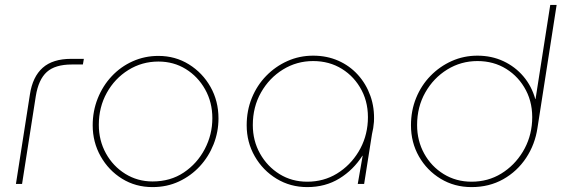

<svg xmlns="http://www.w3.org/2000/svg" viewBox="-20 -750 2302 783"><path d="M45 0 102 -365Q113 -437 154 -473.5Q195 -510 270 -510H322L318 -487H273Q205 -487 171 -456.5Q137 -426 126 -358L70 0Z M602 13Q533 13 478 -21Q423 -55 390.5 -112.5Q358 -170 358 -239Q358 -297 378.5 -348.5Q399 -400 435.5 -439Q472 -478 521 -500Q570 -522 626 -522Q695 -522 750.5 -487.5Q806 -453 838.5 -395.5Q871 -338 871 -267Q871 -212 851 -161.5Q831 -111 795 -72Q759 -33 710 -10Q661 13 602 13ZM602 -10Q675 -10 729.5 -46.5Q784 -83 815 -142Q846 -201 846 -268Q846 -333 816.5 -385.5Q787 -438 737.5 -468.5Q688 -499 626 -499Q559 -499 503.5 -464.5Q448 -430 415.5 -371.5Q383 -313 383 -241Q383 -177 412 -124.5Q441 -72 491 -41Q541 -10 602 -10Z M1233 13Q1164 13 1108 -21Q1052 -55 1019 -112.5Q986 -170 986 -239Q986 -299 1007 -350.5Q1028 -402 1065.5 -440.5Q1103 -479 1152 -501Q1201 -523 1257 -523Q1313 -523 1359.5 -502.5Q1406 -482 1439.5 -445Q1473 -408 1490.5 -359Q1508 -310 1505 -253Q1504 -240 1502 -227.5Q1500 -215 1497 -203L1465 0H1439L1459 -115H1458Q1421 -57 1364 -22Q1307 13 1233 13ZM1233 -9Q1300 -9 1354 -42Q1408 -75 1442 -131Q1476 -187 1480 -255Q1484 -326 1455 -381.5Q1426 -437 1374.5 -469Q1323 -501 1257 -501Q1190 -501 1134 -466.5Q1078 -432 1044.5 -373Q1011 -314 1011 -240Q1011 -176 1040.5 -123.5Q1070 -71 1120 -40Q1170 -9 1233 -9Z M1903 13Q1833 13 1777 -21Q1721 -55 1688.5 -112Q1656 -169 1656 -239Q1656 -299 1677 -350.5Q1698 -402 1735.5 -440.5Q1773 -479 1822 -501Q1871 -523 1927 -523Q1985 -523 2033 -500.5Q2081 -478 2114.5 -438.5Q2148 -399 2163 -346H2164L2224 -730H2250L2172 -229Q2162 -161 2125.5 -106Q2089 -51 2032 -19Q1975 13 1903 13ZM1903 -9Q1970 -9 2024 -42Q2078 -75 2112 -131Q2146 -187 2150 -255Q2154 -326 2125 -381.5Q2096 -437 2044.5 -469Q1993 -501 1927 -501Q1860 -501 1804 -466.5Q1748 -432 1714.5 -373Q1681 -314 1681 -240Q1681 -176 1710 -123.5Q1739 -71 1789.5 -40Q1840 -9 1903 -9Z"/></svg>

Font: MuseoModerno Thin Thin
Style: Italic
Weight: 250
Italic angle: -9°
Version: Version 1.003